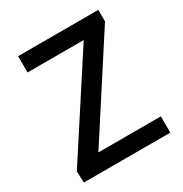

<svg xmlns="http://www.w3.org/2000/svg" viewBox="-179 -885 1001 1051"><g transform="rotate(-30 321.5 -359.5)"><path d="M49 30H595V-73H200L590 -676V-749H83V-646H438L46 -42Z"/></g></svg>

Font: GenEiGothic-pro-SemiBold
Style: Regular
Weight: 500
Designer: Ryoko NISHIZUKA (kana & ideographs); Paul D. Hunt (Latin, Greek & Cyrillic); Wenlong ZHANG (bopomofo); Sandoll Communica
Foundry: Adobe Systems Incorporated; o_tamon
Version: Version 1.000.140830